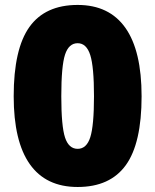

<svg xmlns="http://www.w3.org/2000/svg" viewBox="-20 -744 626 774"><path d="M550.8 -356Q550.8 -166.5 487.3 -78.4Q423.8 9.8 293 9.8Q165 9.8 100.1 -82.3Q35.2 -174.3 35.2 -356Q35.2 -546.4 98.6 -635.3Q162.1 -724.1 293 -724.1Q420.4 -724.1 485.6 -631.6Q550.8 -539.1 550.8 -356ZM227.1 -356Q227.1 -234.9 242.2 -189.5Q257.3 -144 293 -144Q329.1 -144 344 -190.9Q358.9 -237.8 358.9 -356Q358.9 -474.6 343.8 -522.2Q328.6 -569.8 293 -569.8Q257.3 -569.8 242.2 -523.9Q227.1 -478 227.1 -356Z"/></svg>

Font: Open Sans ExtBd
Style: Bold
Weight: 800
Foundry: Ascender Corporation
Version: Version 1.10